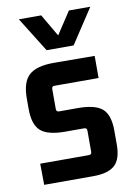

<svg xmlns="http://www.w3.org/2000/svg" viewBox="-82 -758 557 812"><g transform="rotate(-10 197.0 -352.0)"><path d="M150 -557 57 -706H153L209 -610L272 -706H364L266 -557ZM252 2H41L40 -89H249Q261 -89 261 -101V-192Q261 -204 249 -204H167Q93 -204 62.5 -231Q32 -258 32 -326V-370Q32 -441 64 -470Q96 -499 170 -499L346 -498V-403H157Q145 -403 145 -392V-305Q145 -293 157 -293H238Q312 -293 342.5 -266.5Q373 -240 373 -172V-112Q373 -50 344.5 -24Q316 2 252 2Z"/></g></svg>

Font: Gemunu Libre
Style: Bold
Weight: 700
Designer: Puspanada Ekanayake, Sola Matas, Pathum Egodawatta, Kosala Senevirathne
Foundry: mooniak
Version: Version 1.100